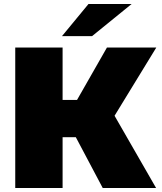

<svg xmlns="http://www.w3.org/2000/svg" viewBox="-20 -937 805 957"><path d="M551 -360 758 0H492L358 -253H292V0H56V-700H292V-439H364L513 -700H759ZM421 -917H636L439 -757H289Z"/></svg>

Font: CMG Sans Black
Style: Regular
Weight: 900
Designer: Julieta Ulanovsky
Foundry: Julieta Ulanovsky
Version: Version 7.200